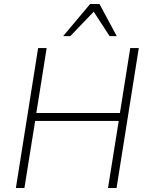

<svg xmlns="http://www.w3.org/2000/svg" viewBox="-20 -947 744 967"><path d="M60 0 172 -705H215L163 -378H584L636 -705H679L567 0H524L578 -338H157L103 0ZM298 -765 434 -927H481L568 -765H532L452 -888L334 -765Z"/></svg>

Font: Nunito Sans 10pt SemiCondensed ExtraLight
Style: Italic
Weight: 250
Width: 4
Italic angle: -9°
Designer: Vernon Adams
Foundry: Vernon Adams
Version: Version 3.101;gftools[0.9.27]